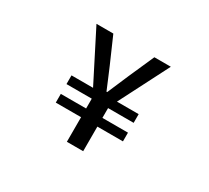

<svg xmlns="http://www.w3.org/2000/svg" viewBox="-139 -945 1279 1175"><g transform="rotate(30 500.0 -358.0)"><path d="M441.4 0V-173.8H262.7V-235.4H441.4V-304.7H262.7V-366.2H415L237.3 -715.8H356.4L434.6 -537.1Q445.3 -513.7 465.8 -463.4Q486.3 -413.1 498 -386.7H502.9Q514.6 -412.1 535.2 -461.9Q555.7 -511.7 567.4 -537.1L646.5 -715.8H762.7L584 -366.2H737.3V-304.7H556.6V-235.4H737.3V-173.8H556.6V0Z"/></g></svg>

Font: Gen Shin Gothic Monospace Medium
Style: Regular
Weight: 500
Designer: [Source Han Sans]
Ryoko NISHIZUKA  (kana & ideographs); Paul D. Hunt (Latin, Greek & Cyrillic); Wenlong ZHANG  (bopomofo
Version: Version 1.002.20150607